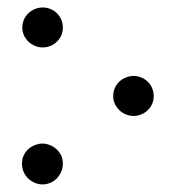

<svg xmlns="http://www.w3.org/2000/svg" viewBox="-20 -481 472 516"><path d="M148.9 -41.5Q148.9 -28.8 144 -18.3Q139.2 -7.8 131.6 -0.5Q124 6.8 114.3 10.7Q104.5 14.6 94.2 14.6Q84 14.6 74 10.5Q64 6.3 56.2 -1Q48.3 -8.3 43.7 -18.6Q39.1 -28.8 39.1 -41.5Q39.1 -54.7 44.4 -64.9Q49.8 -75.2 57.9 -81.8Q65.9 -88.4 75.7 -91.8Q85.4 -95.2 94.2 -95.2Q103 -95.2 112.8 -91.6Q122.6 -87.9 130.6 -81.1Q138.7 -74.2 143.8 -64.2Q148.9 -54.2 148.9 -41.5ZM148.9 -406.7Q148.9 -394.5 144.3 -384.8Q139.6 -375 131.8 -367.9Q124 -360.8 114.5 -357.2Q105 -353.5 95.2 -353.5Q84 -353.5 74 -357.7Q64 -361.8 56.4 -369.1Q48.8 -376.5 44.4 -386Q40 -395.5 40 -406.7Q40 -418.5 44.4 -428.5Q48.8 -438.5 56.4 -445.6Q64 -452.6 74 -456.8Q84 -460.9 95.2 -460.9Q106 -460.9 115.7 -456.8Q125.5 -452.6 132.8 -445.6Q140.1 -438.5 144.5 -428.5Q148.9 -418.5 148.9 -406.7ZM393.1 -222.7Q393.1 -210.4 388.4 -200.7Q383.8 -190.9 376 -183.8Q368.2 -176.8 358.6 -173.1Q349.1 -169.4 339.4 -169.4Q328.1 -169.4 318.1 -173.6Q308.1 -177.7 300.5 -185.1Q293 -192.4 288.6 -201.9Q284.2 -211.4 284.2 -222.7Q284.2 -234.4 288.6 -244.4Q293 -254.4 300.5 -261.5Q308.1 -268.6 318.1 -272.7Q328.1 -276.9 339.4 -276.9Q350.1 -276.9 359.9 -272.7Q369.6 -268.6 377 -261.5Q384.3 -254.4 388.7 -244.4Q393.1 -234.4 393.1 -222.7Z"/></svg>

Font: BabelStone Englisc
Style: Regular
Weight: 400
Designer: Andrew West
Foundry: BabelStone
Version: Version 1.000 June 24, 2023